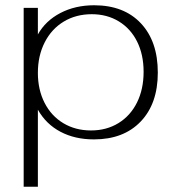

<svg xmlns="http://www.w3.org/2000/svg" viewBox="-20 -520 670 730"><path d="M70 -490H124V-389Q153 -441 209.5 -470.5Q266 -500 338 -500Q451 -500 515.5 -431.5Q580 -363 580 -244Q580 -126 515 -58Q450 10 337 10Q265 10 210 -19Q155 -48 124 -103V190H70ZM526 -247Q526 -312 501.5 -361.5Q477 -411 432 -438.5Q387 -466 329 -466Q269 -466 222.5 -438Q176 -410 150 -359Q124 -308 124 -243Q124 -179 149.5 -129Q175 -79 221 -51.5Q267 -24 326 -24Q385 -24 430.5 -52Q476 -80 501 -130.5Q526 -181 526 -247Z"/></svg>

Font: Fahkwang ExtraLight
Style: Regular
Weight: 275
Designer: Suppakit Chalermlarp | Katatrad Co.,Ltd.
Foundry: Cadson Demak Co.,Ltd.
Version: Version 1.000; ttfautohint (v1.6)